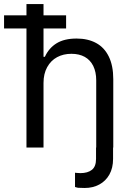

<svg xmlns="http://www.w3.org/2000/svg" viewBox="-63 -727 645 946"><path d="M494.1 0V55.7Q494.1 100.6 476.1 132.8Q458 165 426.3 182.1Q394.5 199.2 354.5 199.2Q331.1 199.2 321.3 198.2Q317.4 197.3 313.5 196.3Q309.6 195.3 306.6 194.3V124L315.4 125Q320.3 126 333 126Q369.1 126 389.6 109.9Q410.2 93.8 410.2 55.7V0ZM151.4 0H67.4V-707H151.4V-447.3H158.2Q177.7 -490.2 215.8 -513.7Q253.9 -537.1 314.5 -537.1Q370.1 -537.1 410.6 -515.1Q451.2 -493.2 473.1 -448.2Q495.1 -403.3 495.1 -336.9V0H411.1V-331.1Q411.1 -372.1 396.5 -401.9Q381.8 -431.6 354.5 -446.8Q327.1 -461.9 289.1 -461.9Q249 -461.9 218.3 -445.3Q187.5 -428.7 169.4 -396Q151.4 -363.3 151.4 -318.4ZM-43 -651.4H262.7V-586.9H-43Z"/></svg>

Font: WEMIX Pretendard Variable
Style: Regular
Weight: 400
Designer: Base glyphs from Inter by Rasmus Andersson; Hangeul glyphs from Noto Sans CJK(Source Han Sans) by Jang Soo-young and Kan
Foundry: Kil Hyung-jin
Version: Version 1.000;Glyphs 3.2 (3208)